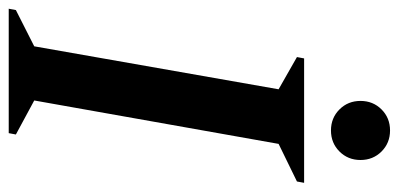

<svg xmlns="http://www.w3.org/2000/svg" viewBox="-258 -640 892 429"><g transform="rotate(90 187.5 -426.0)"><path d="M-7 0 -4 -16 77 -57 173 -603 101 -644 104 -660H382L379 -644L295 -603L198 -57L274 -16L271 0ZM265 -720Q237 -720 218 -739Q199 -758 199 -786Q199 -814 218 -833Q237 -852 265 -852Q293 -852 312 -833Q331 -814 331 -786Q331 -758 312 -739Q293 -720 265 -720Z"/></g></svg>

Font: Spectral SC SemiBold
Style: Italic
Weight: 600
Italic angle: -10°
Designer: Jean-Baptiste Levee
Foundry: Production Type
Version: Version 2.001